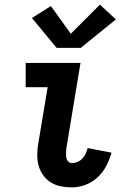

<svg xmlns="http://www.w3.org/2000/svg" viewBox="-20 -802 540 830"><path d="M291 8Q266 8 243 3.5Q220 -1 200.5 -13Q181 -25 167.5 -43.5Q154 -62 147.5 -84Q141 -106 141 -130.5Q141 -155 145 -179L186 -425H91V-530H328L267 -162Q266 -152 265.5 -141.5Q265 -131 266.5 -121.5Q268 -112 274.5 -104.5Q281 -97 291 -97Q303 -97 315 -102Q327 -107 336 -116.5Q345 -126 350.5 -138Q356 -150 359 -162L462 -142Q454 -113 439.5 -85Q425 -57 402 -35.5Q379 -14 349.5 -3Q320 8 291 8ZM225 -595 118 -724 200 -776 286 -656 412 -782 481 -718 329 -595Z"/></svg>

Font: Iosevka Slab Extrabold
Style: Italic
Weight: 800
Italic angle: -9°
Monospace: yes
Designer: Belleve Invis
Foundry: Belleve Invis
Version: Version 11.1.0; ttfautohint (v1.8.3)